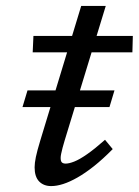

<svg xmlns="http://www.w3.org/2000/svg" viewBox="-20 -619 469 649"><path d="M56 -257 73 -313.5H367L350 -257ZM90.5 -442 93 -497.5H429L427.5 -442ZM185 -85.5Q185 -74 189.2 -70Q193.5 -66 202 -66Q213.5 -66 231.2 -73Q249 -80 274.5 -97.8Q300 -115.5 335 -146.5L361 -115Q327.5 -81 297.5 -57.2Q267.5 -33.5 241.5 -18.8Q215.5 -4 193.5 3Q171.5 10 153 10Q127.5 10 112.2 -5.8Q97 -21.5 97 -53.5Q97 -67.5 101.2 -88.2Q105.5 -109 116 -143.5L254.5 -599H337.5L198.5 -144Q194.5 -131 191.5 -119.5Q188.5 -108 186.8 -99.5Q185 -91 185 -85.5Z"/></svg>

Font: Newsreader 8pt
Style: Italic
Weight: 400
Italic angle: -17°
Version: Version 1.003